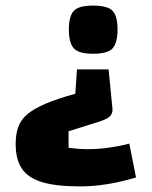

<svg xmlns="http://www.w3.org/2000/svg" viewBox="-20 -535 542 686"><path d="M368 -287 382 -145Q383 -127 369.5 -116.5Q356 -106 317 -95L225 -66V-7Q240 -5 257.5 -3.5Q275 -2 294 -2Q332 -2 373 -8Q414 -14 442 -22L466 99Q360 131 266 131Q181 131 131 116Q81 101 58.5 68Q36 35 36 -21Q36 -56 45.5 -82Q55 -108 78.5 -127.5Q102 -147 143 -164.5Q184 -182 249 -200L255 -287ZM400 -430Q400 -383 383 -363Q366 -343 312 -343Q260 -343 243 -363Q226 -383 226 -430Q226 -476 243 -495.5Q260 -515 312 -515Q366 -515 383 -495.5Q400 -476 400 -430Z"/></svg>

Font: Changa ExtraLight
Style: Bold
Weight: 700
Version: Version 3.002; ttfautohint (v1.8.2)